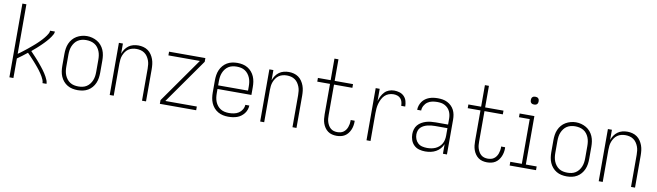

<svg xmlns="http://www.w3.org/2000/svg" viewBox="-39 -1306 6454 1885"><g transform="rotate(10 3187.5 -363.5)"><path d="M69 0V-735H109V-241Q121 -249 132.5 -257.5Q144 -266 155 -274.5Q166 -283 177.5 -292Q189 -301 200 -310Q211 -319 221.5 -328Q232 -337 243 -346Q254 -355 264.5 -364.5Q275 -374 285.5 -384Q296 -394 306 -404Q316 -414 325.5 -424.5Q335 -435 344 -446Q353 -457 361 -468.5Q369 -480 376 -493Q383 -506 383 -520H431Q431 -505 423.5 -491Q416 -477 407.5 -464.5Q399 -452 389.5 -440Q380 -428 369.5 -416.5Q359 -405 348.5 -394Q338 -383 327 -372.5Q316 -362 305 -351.5Q294 -341 282.5 -331Q271 -321 259 -311Q247 -301 236 -291Q248 -278 260.5 -265Q273 -252 285 -239Q297 -226 309 -212.5Q321 -199 332.5 -185Q344 -171 355.5 -157Q367 -143 377.5 -128.5Q388 -114 398 -99Q408 -84 416.5 -68Q425 -52 432 -35Q439 -18 439 0H399Q399 -17 392.5 -32.5Q386 -48 378 -62.5Q370 -77 360.5 -91Q351 -105 341 -118.5Q331 -132 320 -145Q309 -158 298.5 -170.5Q288 -183 276.5 -195.5Q265 -208 253.5 -220.5Q242 -233 230.5 -245Q219 -257 207 -269Q183 -249 158.5 -231Q134 -213 109 -195V0Z M750 8Q723 8 697 2.5Q671 -3 648 -16.5Q625 -30 607.5 -50.5Q590 -71 579.5 -95.5Q569 -120 565 -146.5Q561 -173 561 -200V-320Q561 -347 565 -373.5Q569 -400 579.5 -424.5Q590 -449 607.5 -469.5Q625 -490 648 -503.5Q671 -517 697 -524Q723 -531 750 -531Q777 -531 803 -524Q829 -517 852 -503.5Q875 -490 892.5 -469.5Q910 -449 920.5 -424.5Q931 -400 935 -373.5Q939 -347 939 -320V-200Q939 -173 935 -146.5Q931 -120 920.5 -95.5Q910 -71 892.5 -50.5Q875 -30 852 -16.5Q829 -3 803 2.5Q777 8 750 8ZM750 -29Q772 -29 793 -33.5Q814 -38 832 -49.5Q850 -61 863.5 -78.5Q877 -96 885 -116Q893 -136 896 -157Q899 -178 899 -200V-320Q899 -342 896 -363.5Q893 -385 885 -405Q877 -425 863.5 -442.5Q850 -460 831 -471Q812 -482 791 -486.5Q770 -491 748 -491Q727 -491 706 -486Q685 -481 667 -469.5Q649 -458 636 -440.5Q623 -423 615 -403.5Q607 -384 604 -362.5Q601 -341 601 -320V-200Q601 -178 604 -157Q607 -136 615 -116Q623 -96 636.5 -78.5Q650 -61 668 -49.5Q686 -38 707.5 -33.5Q729 -29 750 -29Z M1069 0V-520H1109V-418Q1117 -442 1131.5 -463.5Q1146 -485 1166.5 -500Q1187 -515 1212 -521.5Q1237 -528 1263 -528Q1288 -528 1313 -521.5Q1338 -515 1358.5 -500.5Q1379 -486 1393.5 -464.5Q1408 -443 1416.5 -419.5Q1425 -396 1428 -370.5Q1431 -345 1431 -320V0H1391V-320Q1391 -341 1388.5 -362Q1386 -383 1378.5 -402.5Q1371 -422 1359 -439.5Q1347 -457 1329.5 -469Q1312 -481 1291.5 -486Q1271 -491 1250 -491Q1229 -491 1208.5 -486Q1188 -481 1170.5 -469Q1153 -457 1141 -439.5Q1129 -422 1121.5 -402.5Q1114 -383 1111.5 -362Q1109 -341 1109 -320V0Z M1569 0V-37L1883 -483H1569V-520H1931V-483L1617 -37H1931V0Z M2251 8Q2224 8 2198 2.5Q2172 -3 2148.5 -16.5Q2125 -30 2107.5 -50.5Q2090 -71 2079.5 -95.5Q2069 -120 2065 -146.5Q2061 -173 2061 -200V-320Q2061 -347 2065 -373.5Q2069 -400 2079.5 -424.5Q2090 -449 2107.5 -469.5Q2125 -490 2148 -503.5Q2171 -517 2197 -522.5Q2223 -528 2250 -528Q2277 -528 2303 -522.5Q2329 -517 2352 -503.5Q2375 -490 2392.5 -469.5Q2410 -449 2420.5 -424.5Q2431 -400 2435 -373.5Q2439 -347 2439 -320V-242H2101V-200Q2101 -178 2104 -156.5Q2107 -135 2115 -115Q2123 -95 2136.5 -78Q2150 -61 2168.5 -49.5Q2187 -38 2208.5 -33.5Q2230 -29 2251 -29Q2276 -29 2301.5 -34Q2327 -39 2348 -52.5Q2369 -66 2382.5 -88.5Q2396 -111 2397 -136H2437Q2436 -114 2428.5 -93Q2421 -72 2407.5 -55Q2394 -38 2376 -25Q2358 -12 2337.5 -5Q2317 2 2295 5Q2273 8 2251 8ZM2399 -278V-320Q2399 -342 2396 -363Q2393 -384 2385 -404Q2377 -424 2363.5 -441.5Q2350 -459 2332 -470.5Q2314 -482 2293 -486.5Q2272 -491 2250 -491Q2228 -491 2207 -486.5Q2186 -482 2168 -470.5Q2150 -459 2136.5 -441.5Q2123 -424 2115 -404Q2107 -384 2104 -363Q2101 -342 2101 -320V-278Z M2569 0V-520H2609V-418Q2617 -442 2631.5 -463.5Q2646 -485 2666.5 -500Q2687 -515 2712 -521.5Q2737 -528 2763 -528Q2788 -528 2813 -521.5Q2838 -515 2858.5 -500.5Q2879 -486 2893.5 -464.5Q2908 -443 2916.5 -419.5Q2925 -396 2928 -370.5Q2931 -345 2931 -320V0H2891V-320Q2891 -341 2888.5 -362Q2886 -383 2878.5 -402.5Q2871 -422 2859 -439.5Q2847 -457 2829.5 -469Q2812 -481 2791.5 -486Q2771 -491 2750 -491Q2729 -491 2708.5 -486Q2688 -481 2670.5 -469Q2653 -457 2641 -439.5Q2629 -422 2621.5 -402.5Q2614 -383 2611.5 -362Q2609 -341 2609 -320V0Z M3331 8Q3308 8 3285.5 2.5Q3263 -3 3244.5 -16.5Q3226 -30 3213 -49Q3200 -68 3192.5 -89.5Q3185 -111 3182.5 -134Q3180 -157 3180 -180V-483H3053V-520H3180V-735H3220V-520H3403V-483H3220V-180Q3220 -162 3221.5 -144.5Q3223 -127 3228.5 -110Q3234 -93 3243 -77.5Q3252 -62 3265.5 -50.5Q3279 -39 3296 -34Q3313 -29 3331 -29Q3347 -29 3363 -32.5Q3379 -36 3392.5 -45.5Q3406 -55 3415.5 -68.5Q3425 -82 3430.5 -97Q3436 -112 3439 -128.5Q3442 -145 3442 -161Q3442 -163 3441.5 -165Q3441 -167 3441 -169H3481Q3481 -166 3481.5 -163.5Q3482 -161 3482 -159Q3482 -138 3478 -117Q3474 -96 3465.5 -76.5Q3457 -57 3443.5 -40Q3430 -23 3412 -12Q3394 -1 3373 3.5Q3352 8 3331 8Z M3629 0V-520H3669V-398Q3676 -423 3688 -447Q3700 -471 3718 -490Q3736 -509 3761 -518.5Q3786 -528 3813 -528Q3840 -528 3866.5 -520Q3893 -512 3912 -492.5Q3931 -473 3938.5 -446Q3946 -419 3946 -392H3906Q3906 -411 3901 -430.5Q3896 -450 3883 -464.5Q3870 -479 3851 -485Q3832 -491 3813 -491Q3788 -491 3765 -482.5Q3742 -474 3725 -457Q3708 -440 3697 -417.5Q3686 -395 3679.5 -371.5Q3673 -348 3671 -324Q3669 -300 3669 -276V0Z M4214 8Q4184 8 4154.5 0Q4125 -8 4103 -29Q4081 -50 4071 -79Q4061 -108 4061 -138Q4061 -163 4068 -186.5Q4075 -210 4090.5 -228.5Q4106 -247 4127.5 -259.5Q4149 -272 4172 -279Q4195 -286 4219.5 -288.5Q4244 -291 4268 -291H4391V-348Q4391 -367 4387.5 -386Q4384 -405 4375.5 -422.5Q4367 -440 4353.5 -453.5Q4340 -467 4323 -476Q4306 -485 4287 -488Q4268 -491 4248 -491Q4223 -491 4198 -486Q4173 -481 4152.5 -466.5Q4132 -452 4119.5 -429Q4107 -406 4107 -381H4067Q4067 -403 4074 -424Q4081 -445 4093.5 -463Q4106 -481 4124 -494Q4142 -507 4162.5 -514.5Q4183 -522 4204.5 -525Q4226 -528 4248 -528Q4273 -528 4297 -524Q4321 -520 4343 -509Q4365 -498 4382.5 -481Q4400 -464 4411 -442.5Q4422 -421 4426.5 -396.5Q4431 -372 4431 -348V0H4391V-96Q4381 -71 4362.5 -50Q4344 -29 4320 -16Q4296 -3 4269 2.5Q4242 8 4214 8ZM4227 -29Q4248 -29 4269 -32.5Q4290 -36 4309.5 -44.5Q4329 -53 4345 -67Q4361 -81 4371.5 -99Q4382 -117 4386.5 -138Q4391 -159 4391 -180V-255H4268Q4249 -255 4230 -253Q4211 -251 4193 -246.5Q4175 -242 4157.5 -233.5Q4140 -225 4126.5 -211.5Q4113 -198 4107 -179.5Q4101 -161 4101 -142Q4101 -118 4110 -95Q4119 -72 4137 -56Q4155 -40 4179 -34.5Q4203 -29 4227 -29Z M4831 8Q4808 8 4785.5 2.5Q4763 -3 4744.5 -16.5Q4726 -30 4713 -49Q4700 -68 4692.5 -89.5Q4685 -111 4682.5 -134Q4680 -157 4680 -180V-483H4553V-520H4680V-735H4720V-520H4903V-483H4720V-180Q4720 -162 4721.5 -144.5Q4723 -127 4728.5 -110Q4734 -93 4743 -77.5Q4752 -62 4765.5 -50.5Q4779 -39 4796 -34Q4813 -29 4831 -29Q4847 -29 4863 -32.5Q4879 -36 4892.5 -45.5Q4906 -55 4915.5 -68.5Q4925 -82 4930.5 -97Q4936 -112 4939 -128.5Q4942 -145 4942 -161Q4942 -163 4941.5 -165Q4941 -167 4941 -169H4981Q4981 -166 4981.5 -163.5Q4982 -161 4982 -159Q4982 -138 4978 -117Q4974 -96 4965.5 -76.5Q4957 -57 4943.5 -40Q4930 -23 4912 -12Q4894 -1 4873 3.5Q4852 8 4831 8Z M5056 0V-37H5171V-483H5064V-520H5211V-37H5319V0ZM5188 -631Q5180 -631 5172.5 -633Q5165 -635 5159 -641Q5153 -647 5151 -654.5Q5149 -662 5149 -670Q5149 -678 5151 -685.5Q5153 -693 5159 -699Q5165 -705 5172.5 -707Q5180 -709 5188 -709Q5196 -709 5203.5 -707Q5211 -705 5217 -699Q5223 -693 5225 -685.5Q5227 -678 5227 -670Q5227 -662 5225 -654.5Q5223 -647 5217 -641Q5211 -635 5203.5 -633Q5196 -631 5188 -631Z M5625 8Q5598 8 5572 2.5Q5546 -3 5523 -16.5Q5500 -30 5482.5 -50.5Q5465 -71 5454.5 -95.5Q5444 -120 5440 -146.5Q5436 -173 5436 -200V-320Q5436 -347 5440 -373.5Q5444 -400 5454.5 -424.5Q5465 -449 5482.5 -469.5Q5500 -490 5523 -503.5Q5546 -517 5572 -524Q5598 -531 5625 -531Q5652 -531 5678 -524Q5704 -517 5727 -503.5Q5750 -490 5767.5 -469.5Q5785 -449 5795.5 -424.5Q5806 -400 5810 -373.5Q5814 -347 5814 -320V-200Q5814 -173 5810 -146.5Q5806 -120 5795.5 -95.5Q5785 -71 5767.5 -50.5Q5750 -30 5727 -16.5Q5704 -3 5678 2.5Q5652 8 5625 8ZM5625 -29Q5647 -29 5668 -33.5Q5689 -38 5707 -49.5Q5725 -61 5738.5 -78.5Q5752 -96 5760 -116Q5768 -136 5771 -157Q5774 -178 5774 -200V-320Q5774 -342 5771 -363.5Q5768 -385 5760 -405Q5752 -425 5738.5 -442.5Q5725 -460 5706 -471Q5687 -482 5666 -486.5Q5645 -491 5623 -491Q5602 -491 5581 -486Q5560 -481 5542 -469.5Q5524 -458 5511 -440.5Q5498 -423 5490 -403.5Q5482 -384 5479 -362.5Q5476 -341 5476 -320V-200Q5476 -178 5479 -157Q5482 -136 5490 -116Q5498 -96 5511.5 -78.5Q5525 -61 5543 -49.5Q5561 -38 5582.5 -33.5Q5604 -29 5625 -29Z M5944 0V-520H5984V-418Q5992 -442 6006.5 -463.5Q6021 -485 6041.5 -500Q6062 -515 6087 -521.5Q6112 -528 6138 -528Q6163 -528 6188 -521.5Q6213 -515 6233.5 -500.5Q6254 -486 6268.5 -464.5Q6283 -443 6291.5 -419.5Q6300 -396 6303 -370.5Q6306 -345 6306 -320V0H6266V-320Q6266 -341 6263.5 -362Q6261 -383 6253.5 -402.5Q6246 -422 6234 -439.5Q6222 -457 6204.5 -469Q6187 -481 6166.5 -486Q6146 -491 6125 -491Q6104 -491 6083.5 -486Q6063 -481 6045.5 -469Q6028 -457 6016 -439.5Q6004 -422 5996.5 -402.5Q5989 -383 5986.5 -362Q5984 -341 5984 -320V0Z"/></g></svg>

Font: Zed Sans Extralight
Style: Regular
Weight: 200
Designer: Belleve Invis
Foundry: Belleve Invis
Version: Version 1.0.0; ttfautohint (v1.8.4)